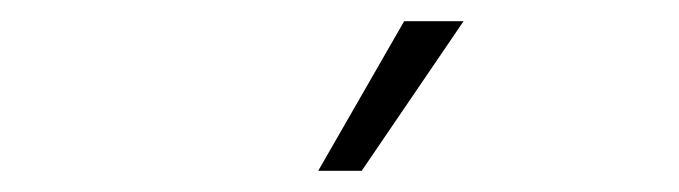

<svg xmlns="http://www.w3.org/2000/svg" viewBox="-20 -713 640 181"><path d="M361 -693H417L321 -552H280Z"/></svg>

Font: KoHo Light
Style: Regular
Weight: 300
Version: Version 1.000; ttfautohint (v1.6)